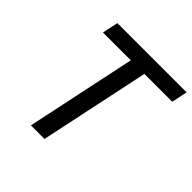

<svg xmlns="http://www.w3.org/2000/svg" viewBox="-184 -872 1029 1029"><g transform="rotate(45 330.0 -357.5)"><path d="M195 0 327 -625H116L135 -715H660L641 -625H430L298 0Z"/></g></svg>

Font: Wix Madefor Text Medium
Style: Italic
Weight: 500
Italic angle: -12°
Designer: Dalton Maag Ltd
Foundry: Dalton Maag Ltd
Version: Version 3.100